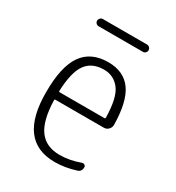

<svg xmlns="http://www.w3.org/2000/svg" viewBox="-170 -800 840 915"><g transform="rotate(30 250.0 -342.5)"><path d="M371.1 -695.3Q378.9 -695.3 384.8 -689Q390.6 -682.6 390.6 -674.8Q390.6 -667 384.8 -661.1Q378.9 -655.3 371.1 -655.3H127Q119.1 -655.3 113.3 -661.1Q107.4 -667 107.4 -674.8Q107.4 -682.6 113.3 -689Q119.1 -695.3 127 -695.3ZM253.9 -489.3Q187.5 -489.3 155.3 -444.3Q123 -399.4 119.1 -294.9Q119.1 -290 124 -290H370.1Q375 -290 375 -295.9Q373 -404.3 340.3 -446.8Q307.6 -489.3 253.9 -489.3ZM268.6 9.8Q66.4 9.8 67.4 -259.8Q67.4 -399.4 113.3 -464.8Q159.2 -530.3 253.9 -530.3Q338.9 -530.3 381.3 -471.7Q423.8 -413.1 425.8 -285.2Q425.8 -270.5 415.5 -259.8Q405.3 -249 389.6 -249H124Q119.1 -249 119.1 -244.1Q122.1 -132.8 159.7 -82Q197.3 -31.2 271.5 -31.2Q326.2 -31.2 382.8 -51.8Q390.6 -54.7 397.5 -50.8Q404.3 -46.9 404.3 -39.1Q404.3 -14.6 382.8 -8.8Q325.2 9.8 268.6 9.8Z"/></g></svg>

Font: Rounded-L Mgen+ 1mn light
Style: Regular
Weight: 200
Designer: [Source Han Sans]
Ryoko NISHIZUKA  (kana & ideographs); Paul D. Hunt (Latin, Greek & Cyrillic); Wenlong ZHANG  (bopomofo
Version: Version 1.059.20150602